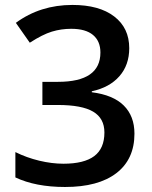

<svg xmlns="http://www.w3.org/2000/svg" viewBox="-20 -744 611 774"><path d="M501 -549.8Q501 -481.9 461.4 -436.8Q421.9 -391.6 350.1 -376V-372.1Q436 -361.3 479 -318.6Q522 -275.9 522 -205.1Q522 -102.1 449.2 -46.1Q376.5 9.8 242.2 9.8Q123.5 9.8 42 -28.8V-130.9Q87.4 -108.4 138.2 -96.2Q189 -84 235.8 -84Q318.8 -84 359.9 -114.7Q400.9 -145.5 400.9 -210Q400.9 -267.1 355.5 -293.9Q310.1 -320.8 212.9 -320.8H150.9V-414.1H213.9Q384.8 -414.1 384.8 -532.2Q384.8 -578.1 355 -603Q325.2 -627.9 267.1 -627.9Q226.6 -627.9 189 -616.5Q151.4 -605 100.1 -571.8L43.9 -651.9Q142.1 -724.1 272 -724.1Q379.9 -724.1 440.4 -677.7Q501 -631.3 501 -549.8Z"/></svg>

Font: f1_46894          
Style: Regular
Weight: 600
Foundry: Ascender Corporation
Version: Version 1.10